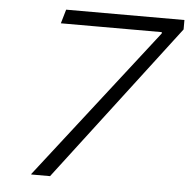

<svg xmlns="http://www.w3.org/2000/svg" viewBox="-49 -704 744 752"><g transform="rotate(5 323.0 -327.5)"><path d="M646 -655V-618L597 -600H165L181 -655ZM175 0H101V-2L584 -623L562 -570V-642L646 -618Z"/></g></svg>

Font: Intel One Mono Light
Style: Italic
Weight: 300
Italic angle: -16°
Monospace: yes
Designer: Fred Shallcrass
Foundry: Frere-Jones Type LLC
Version: Version 1.004